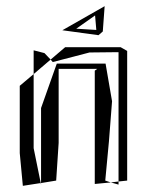

<svg xmlns="http://www.w3.org/2000/svg" viewBox="-20 -600 489 622"><path d="M333 -143 343 -272 322 -394H164L113 -250V-7L162 -15L170 -137V-377H295L287 -371V-377V-4L339 -9L321 -15ZM371 -447H191L144 -407L151 -399L270 -430L362 -431H364V-12L392 -15V-435ZM89 -360 44 -322V-104L54 2L112 -7L89 -120ZM89 -437 124 -428 144 -407 89 -360ZM339 -9 364 -12V-2ZM112 -7H113V-1ZM313 -498 319 -580 182 -502 299 -486ZM288 -550 292 -503 227 -507Z"/></svg>

Font: Quebrada
Style: Regular
Weight: 400
Designer: deFharo
Foundry: deFharo
Version: Version 1.034 2012